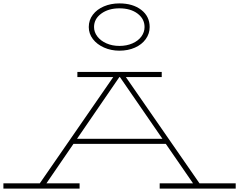

<svg xmlns="http://www.w3.org/2000/svg" viewBox="-27 -1109 1406 1129"><path d="M1359 -31V0H912V-31H1108L948 -263H405L246 -31H441V0H-7V-31H207L639 -656H428V-686H924V-656H713L1146 -31ZM928 -293 678 -656H675L426 -293ZM495 -950Q495 -991 519 -1022.5Q543 -1054 584 -1071.5Q625 -1089 675 -1089Q754 -1089 803.5 -1051Q853 -1013 853 -950Q853 -911 830 -879Q807 -847 766.5 -829Q726 -811 675 -811Q626 -811 584.5 -829.5Q543 -848 519 -879.5Q495 -911 495 -950ZM823 -950Q823 -998 782 -1029Q741 -1060 675 -1060Q611 -1060 568.5 -1029Q526 -998 526 -950Q526 -920 545.5 -894.5Q565 -869 599 -854Q633 -839 675 -839Q718 -839 752 -854Q786 -869 804.5 -894.5Q823 -920 823 -950Z"/></svg>

Font: BioRhyme Expanded ExtraLight
Style: Regular
Weight: 275
Width: 7
Designer: Aoife Mooney
Foundry: Aoife Mooney Type
Version: Version 1.001